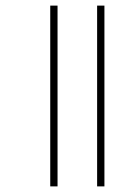

<svg xmlns="http://www.w3.org/2000/svg" viewBox="-20 -666 471 684"><path d="M326 -2H352V-646H326ZM159 -2H185V-646H159Z"/></svg>

Font: Noto Sans Tamil UI Condensed Thin
Style: Regular
Weight: 100
Width: 3
Designer: Jelle Bosma - Monotype Design Team
Foundry: Monotype Imaging Inc.
Version: Version 2.004